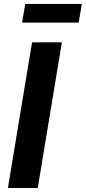

<svg xmlns="http://www.w3.org/2000/svg" viewBox="-20 -939 429 959"><path d="M289.1 -727.5 168.5 0H19.5L140.1 -727.5ZM388.7 -919.4 373 -826.2H90.3L106 -919.4Z"/></svg>

Font: Inter 16pt
Style: Bold Italic
Weight: 700
Italic angle: -9.3988°
Version: Version 4.001;git-66647c0bb